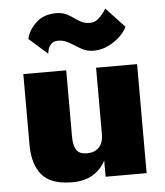

<svg xmlns="http://www.w3.org/2000/svg" viewBox="-52 -750 693 807"><g transform="rotate(-5 295.0 -346.5)"><path d="M89 -605Q97 -642 129.5 -672.5Q162 -703 214 -703Q239 -703 256 -695Q273 -687 287 -676.5Q301 -666 316.5 -658Q332 -650 354 -650Q374 -650 390.5 -665Q407 -680 422 -704L500 -621Q492 -602 471 -581.5Q450 -561 420.5 -546.5Q391 -532 358 -532Q330 -532 306.5 -545.5Q283 -559 260.5 -573Q238 -587 213 -587Q194 -587 184 -577Q174 -567 170.5 -555Q167 -543 167 -536ZM236 -180Q236 -144 248 -124.5Q260 -105 293 -105Q325 -105 343.5 -124Q362 -143 362 -180V-460H535V0H362V-68Q343 -32 308 -10.5Q273 11 221 11Q131 11 93 -34Q55 -79 55 -162V-460H236Z"/></g></svg>

Font: Jost* Heavy
Style: Regular
Weight: 800
Version: Version 3.7